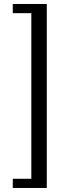

<svg xmlns="http://www.w3.org/2000/svg" viewBox="-20 -725 356 960"><path d="M43.9 214.8V168.9H136.7V-659.2H43.9V-705.1H213.9V214.8Z"/></svg>

Font: Crimson Pro
Style: Regular
Weight: 400
Designer: Jacques Le Bailly
Foundry: Baron von Fonthausen
Version: Version 1.003